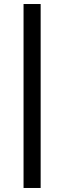

<svg xmlns="http://www.w3.org/2000/svg" viewBox="-20 -787 319 954"><path d="M97 -767H182V147H97Z"/></svg>

Font: Roboto Serif SemiCondensed Medium
Style: Regular
Weight: 500
Width: 4
Designer: Greg Gazdowicz
Foundry: Commercial Type
Version: Version 1.007